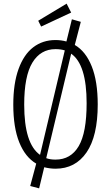

<svg xmlns="http://www.w3.org/2000/svg" viewBox="-20 -916 610 1055"><path d="M517 -342Q517 -168 455.5 -78.5Q394 11 285 11Q255 11 223 3L195 119L146 106L179 -17Q119 -52 86 -133.5Q53 -215 53 -341Q53 -457 82 -537Q111 -617 163 -656.5Q215 -696 285 -696Q316 -696 345 -688L375 -810L424 -796L391 -669Q451 -634 484 -551.5Q517 -469 517 -342ZM200 -65 336 -639Q314 -646 285 -646Q203 -646 158 -572Q113 -498 113 -341Q113 -126 200 -65ZM456 -349Q456 -562 371 -621L234 -47Q255 -39 285 -39Q369 -39 412.5 -113Q456 -187 456 -349ZM346 -896 371 -847 206 -770 190 -802Z"/></svg>

Font: Fira Sans Extra Condensed Light
Style: Regular
Weight: 300
Width: 1
Designer: Carrois Corporate & Edenspiekermann AG
Foundry: Carrois Corporate GbR & Edenspiekermann AG
Version: Version 4.203